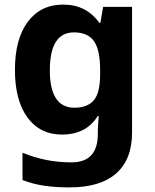

<svg xmlns="http://www.w3.org/2000/svg" viewBox="-20 -576 673 836"><path d="M255 -556Q356 -556 413 -476H417L429 -546H555V1Q555 118 486 179Q417 240 282 240Q224 240 174.5 233Q125 226 78 208V89Q179 131 291 131Q406 131 406 7V-4Q406 -21 407.5 -39Q409 -57 410 -71H406Q378 -28 339 -9Q300 10 251 10Q154 10 99.5 -64.5Q45 -139 45 -272Q45 -406 101 -481Q157 -556 255 -556ZM302 -435Q197 -435 197 -270Q197 -107 304 -107Q361 -107 388.5 -139.5Q416 -172 416 -253V-271Q416 -359 389 -397Q362 -435 302 -435Z"/></svg>

Font: Noto Sans Tamil
Style: Bold
Weight: 700
Designer: Jelle Bosma - Monotype Design Team
Foundry: Monotype Imaging Inc.
Version: Version 2.004; ttfautohint (v1.8.4.7-5d5b)